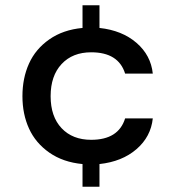

<svg xmlns="http://www.w3.org/2000/svg" viewBox="-20 -627 730 735"><path d="M564.9 -173.8Q557.6 -103.5 502.4 -55.9Q447.3 -8.3 360.8 1V87.9H295.9V1Q221.7 -5.9 168.9 -42.7Q116.2 -79.6 91.1 -134.8Q65.9 -189.9 65.9 -258.8Q65.9 -328.1 91.1 -383.8Q116.2 -439.5 168.9 -476.3Q221.7 -513.2 295.9 -520V-606.9H360.8V-520Q447.3 -510.7 502.4 -463.1Q557.6 -415.5 564.9 -345.2H459Q433.6 -426.8 329.1 -426.8Q257.8 -426.8 215.8 -381.8Q173.8 -336.9 173.8 -258.8Q173.8 -180.7 215.8 -136.2Q257.8 -91.8 329.1 -91.8Q433.6 -91.8 459 -173.8Z"/></svg>

Font: SVN-Poppins Medium
Style: Regular
Weight: 500
Designer: Ninad Kale (Devanagari), Jonny Pinhorn (Latin)
Foundry: Indian Type Foundry
Version: Version 3.002 2017